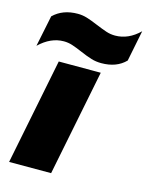

<svg xmlns="http://www.w3.org/2000/svg" viewBox="-134 -771 646 839"><g transform="rotate(15 189.0 -351.5)"><path d="M3 -662Q45 -703 113 -703Q134 -703 154 -697Q174 -691 205 -678Q234 -666 253.5 -659.5Q273 -653 294 -653Q354 -653 404 -702L376 -562Q336 -521 267 -521Q243 -521 221.5 -527.5Q200 -534 170 -547Q142 -559 123.5 -565Q105 -571 85 -571Q26 -571 -26 -521ZM86 -480H276L180 0H-10Z"/></g></svg>

Font: Readiness ExtraBold
Style: Italic
Weight: 800
Italic angle: -12°
Designer: Katatrad Team
Foundry: CadsonDemak
Version: Version 1.00;January 16, 2020;FontCreator 12.0.0.2550 64-bit